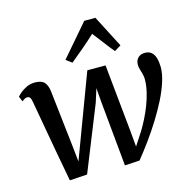

<svg xmlns="http://www.w3.org/2000/svg" viewBox="-119 -937 1049 1063"><g transform="rotate(-15 405.0 -406.0)"><path d="M151.5 10 119.5 -163 66 -463.5Q63 -481 57.8 -488Q52.5 -495 43.5 -495Q33.5 -495.5 26.2 -490.8Q19 -486 11.5 -480.5L-1 -510Q3.5 -516 18.2 -529Q33 -542 55.2 -552.8Q77.5 -563.5 104 -563.5Q142 -563.5 157.8 -546Q173.5 -528.5 178 -495.5L214 -177.5L224.5 -78.5L264.5 -185.5L402.5 -553.5H507L545.5 -170L554 -76L602.5 -150.5Q618.5 -176.5 635 -209Q651.5 -241.5 665.5 -277.5Q679.5 -313.5 688.2 -350.2Q697 -387 697.5 -421.5Q697.5 -439 693.2 -454.2Q689 -469.5 684.8 -483.5Q680.5 -497.5 680.5 -510.5Q680.5 -535 695.2 -549.8Q710 -564.5 734.5 -564.5Q758 -564.5 772.5 -552Q787 -539.5 793.2 -517Q799.5 -494.5 800 -465.5Q800 -428.5 785.5 -382.8Q771 -337 745.8 -287Q720.5 -237 688.8 -186Q657 -135 621.8 -86.5Q586.5 -38 552.5 4L467.5 9L431.5 -368L425.5 -445L401 -367.5L252 3.5ZM334 -615.5 300.5 -640.5 457 -822.5H521L615.5 -639.5L578 -616.5Q553 -646.5 529.5 -678Q506 -709.5 480.5 -741.5Q446 -709.5 409 -677.8Q372 -646 334 -615.5Z"/></g></svg>

Font: Merriweather 28pt Medium
Style: Italic
Weight: 500
Italic angle: -7.8°
Version: Version 2.101